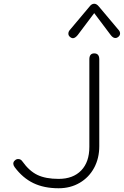

<svg xmlns="http://www.w3.org/2000/svg" viewBox="-20 -995 661 1025"><path d="M58 -103Q51 -113 51 -121Q51 -132 60 -139Q67 -146 77 -146Q91 -146 99 -134Q136 -82 180 -61Q224 -40 293 -40Q370 -40 413.5 -85Q457 -130 457 -211V-678Q457 -710 483 -710Q510 -710 510 -678V-215Q510 -150 482.5 -99Q455 -48 405.5 -19Q356 10 293 10Q215 10 158 -17.5Q101 -45 58 -103ZM345 -815Q345 -826 352 -834L458 -960Q469 -975 483 -975Q496 -975 508 -960L614 -834Q621 -826 621 -816Q621 -805 610 -797Q604 -792 596 -792Q583 -792 571 -808L483 -925L395 -808Q381 -791 369 -791Q363 -791 356 -796Q345 -804 345 -815Z"/></svg>

Font: Kodchasan ExtraLight
Style: Regular
Weight: 275
Version: Version 1.000; ttfautohint (v1.6)